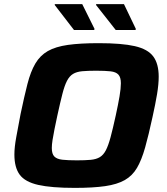

<svg xmlns="http://www.w3.org/2000/svg" viewBox="-20 -906 811 934"><path d="M344 8Q230 8 166 -6.5Q102 -21 76 -56Q50 -91 50 -154Q50 -190 59 -238.5Q68 -287 80 -351Q98 -437 113.5 -497.5Q129 -558 152 -597Q175 -636 212.5 -657.5Q250 -679 310 -687.5Q370 -696 460 -696Q573 -696 636 -681.5Q699 -667 725.5 -631.5Q752 -596 752 -533Q752 -496 744 -448Q736 -400 722 -337Q703 -249 686 -188.5Q669 -128 646.5 -89.5Q624 -51 587 -30Q550 -9 491.5 -0.5Q433 8 344 8ZM354 -126Q394 -126 421 -128.5Q448 -131 465.5 -141.5Q483 -152 495 -175Q507 -198 518 -239Q529 -280 543 -344Q555 -399 561.5 -437.5Q568 -476 568 -501Q568 -530 556 -543Q544 -556 518 -559Q492 -562 447 -562Q407 -562 380 -559.5Q353 -557 335.5 -546.5Q318 -536 306 -513Q294 -490 283.5 -449Q273 -408 259 -344Q251 -307 245 -277Q239 -247 235.5 -224.5Q232 -202 232 -186Q232 -157 244.5 -144.5Q257 -132 283.5 -129Q310 -126 354 -126ZM438 -760H340L246 -882L247 -886H380L440 -765ZM639 -760H543L447 -882L448 -886H583L641 -765Z"/></svg>

Font: Saira SemiExpanded
Style: Bold Italic
Weight: 700
Width: 6
Italic angle: -12°
Designer: Hector Gatti with collaboration of the Omnibus-Type team
Foundry: Omnibus-Type
Version: Version 1.101